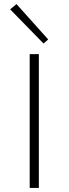

<svg xmlns="http://www.w3.org/2000/svg" viewBox="-20 -924 337 944"><path d="M30 -878 61 -904 217 -730 194 -710ZM126 -658H171V0H126Z"/></svg>

Font: Ysabeau SC Light
Style: Regular
Weight: 300
Designer: Christian Thalmann (Catharsis Fonts)
Version: Version 0.003